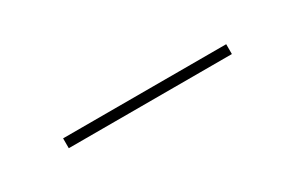

<svg xmlns="http://www.w3.org/2000/svg" viewBox="-2 -411 441 287"><g transform="rotate(-30 218.0 -267.5)"><path d="M77.5 -258.5V-275.5H359V-258.5Z"/></g></svg>

Font: Anek Bangla Medium Thin
Style: Regular
Weight: 250
Version: Version 1.003